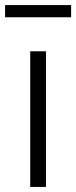

<svg xmlns="http://www.w3.org/2000/svg" viewBox="-52 -736 300 756"><path d="M67 0V-534H129V0ZM-32 -668V-716H228V-668Z"/></svg>

Font: Georama ExtraCondensed Thin Light
Style: Regular
Weight: 300
Version: Version 1.001